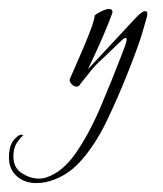

<svg xmlns="http://www.w3.org/2000/svg" viewBox="-171 -193 365 430"><path d="M-90 217Q-116 217 -133.5 201.5Q-151 186 -151 159Q-151 154 -150.5 149.5Q-150 145 -149 140Q-146 126 -137.5 117.5Q-129 109 -125 109Q-122 108 -120 109.5Q-118 111 -120 111Q-125 115 -133 126.5Q-141 138 -141 157Q-141 183 -122 195Q-103 207 -84 207Q-80 207 -76.5 206.5Q-73 206 -69 205Q-31 193 -1 149.5Q29 106 54.5 46Q80 -14 103 -74Q111 -94 112.5 -102.5Q114 -111 105 -106L58 -61Q50 -54 42.5 -46Q35 -38 29 -30L9 -5Q6 1 1 1Q-6 1 -11 -5Q-16 -11 -15 -15L15 -84Q41 -145 41 -158Q44 -162 61 -170Q69 -173 73 -173Q81 -173 81 -165Q74 -145 60.5 -113.5Q47 -82 26 -38L133 -153Q147 -168 154 -168Q159 -168 159 -162Q159 -160 158.5 -157.5Q158 -155 157 -152Q147 -115 138 -90Q129 -65 118 -37Q94 24 68 78Q42 132 9 168.5Q-24 205 -69 215Q-74 216 -79.5 216.5Q-85 217 -90 217Z"/></svg>

Font: Passions Conflict
Style: Regular
Weight: 400
Designer: Robert E. Leuschke
Foundry: Robert E. Leuschke
Version: Version 1.010; ttfautohint (v1.8.3)